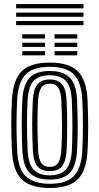

<svg xmlns="http://www.w3.org/2000/svg" viewBox="-20 -918 490 947"><path d="M225.8 9.2Q131 9.2 87.4 -33.2Q43.8 -75.8 39 -173.8Q35.5 -246.8 35.5 -306.1Q35.5 -365.5 38.8 -427Q44 -522.8 86.5 -566Q129 -609.2 225.8 -609.2Q320.8 -609.2 363.8 -566.4Q406.8 -523.5 411.5 -426.8Q415 -352.2 414.9 -292.9Q414.8 -233.5 411.8 -173.8Q406.5 -76 363.4 -33.4Q320.2 9.2 225.8 9.2ZM225.8 -11.5Q308.2 -11.5 344.8 -50.2Q381.2 -89 386 -175Q388.8 -234.2 389 -291.6Q389.2 -349 385.8 -425.8Q381.8 -511.2 344.9 -549.9Q308 -588.5 225.8 -588.5Q142.5 -588.5 105.8 -549.9Q69 -511.2 64.5 -425Q61.8 -370.5 61.4 -311.5Q61 -252.5 64.8 -174Q69 -83.8 108.4 -47.6Q147.8 -11.5 225.8 -11.5ZM225.8 -32.2Q159.8 -32.2 126.9 -64.5Q94 -96.8 90.2 -177Q84.2 -308 90 -422.8Q94.2 -499 125 -533.4Q155.8 -567.8 225.8 -567.8Q291.2 -567.8 323.6 -535.6Q356 -503.5 360 -425.5Q363.2 -352.5 363.2 -293.5Q363.2 -234.5 360.2 -178Q356.2 -99.5 324.9 -65.9Q293.5 -32.2 225.8 -32.2ZM225.8 -53.2Q280 -53.2 305.5 -82.1Q331 -111 334.5 -178.8Q337 -228.8 337.2 -289.5Q337.5 -350.2 334.2 -422.5Q331.2 -490.2 305.1 -518.5Q279 -546.8 225.8 -546.8Q170.8 -546.8 145.1 -518.1Q119.5 -489.5 116 -422Q113.5 -373 113.1 -312Q112.8 -251 116 -177.8Q119.5 -109 145.9 -81.1Q172.2 -53.2 225.8 -53.2ZM225.8 -74Q184.8 -74 164.6 -97.8Q144.5 -121.5 142 -179Q138.8 -245.5 138.8 -303.1Q138.8 -360.8 141.8 -420.8Q144.8 -477.2 164.2 -501.6Q183.8 -526 225.8 -526Q265.2 -526 285.5 -502.9Q305.8 -479.8 308.5 -421.8Q311.5 -354.5 311.5 -294.8Q311.5 -235 308.8 -180Q305.8 -122.8 286.2 -98.4Q266.8 -74 225.8 -74ZM225.8 -94.8Q254.8 -94.8 267.6 -115.6Q280.5 -136.5 283 -181.2Q285.5 -233 285.8 -290.2Q286 -347.5 282.8 -420.5Q280.8 -464.2 267.6 -484.8Q254.5 -505.2 225.8 -505.2Q196 -505.2 182.9 -484.5Q169.8 -463.8 167.5 -419.5Q164.5 -361.8 164.6 -306.5Q164.8 -251.2 167.8 -180Q169.8 -133.8 183.6 -114.2Q197.5 -94.8 225.8 -94.8ZM249 -728V-749H361.2V-728ZM90 -728V-749H202.2V-728ZM90 -686.5V-707.2H202.2V-686.5ZM249 -686.5V-707.2H361.2V-686.5ZM90 -645V-665.8H202.2V-645ZM249 -645V-665.8H361.2V-645ZM391.8 -876.8H59.5V-897.8H391.8ZM391.8 -835.2H59.5V-856H391.8ZM391.8 -793.8H59.5V-814.5H391.8Z"/></svg>

Font: Big Shoulders Inline Display ExtraBold
Style: Regular
Weight: 800
Designer: Patric King
Foundry: XO Type Co
Version: Version 1.000